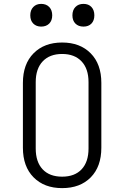

<svg xmlns="http://www.w3.org/2000/svg" viewBox="-20 -959 640 989"><path d="M300 10Q208 10 153 -45.5Q98 -101 98 -198V-532Q98 -629 153 -684.5Q208 -740 300 -740Q392 -740 447 -684.5Q502 -629 502 -532V-198Q502 -101 447.5 -45.5Q393 10 300 10ZM300 -49Q365 -49 400.5 -87Q436 -125 436 -194V-536Q436 -605 400 -643Q364 -681 300 -681Q236 -681 200 -643Q164 -605 164 -536V-194Q164 -125 199.5 -87Q235 -49 300 -49ZM410 -822Q384 -822 368.5 -837.5Q353 -853 353 -880Q353 -907 368.5 -923Q384 -939 410 -939Q436 -939 451 -923Q466 -907 466 -880Q466 -853 451 -837.5Q436 -822 410 -822ZM192 -822Q167 -822 151.5 -837.5Q136 -853 136 -880Q136 -907 151.5 -923Q167 -939 192 -939Q218 -939 233.5 -923Q249 -907 249 -880Q249 -853 233.5 -837.5Q218 -822 192 -822Z"/></svg>

Font: JetBrains Mono NL ExtraLight
Style: Regular
Weight: 200
Designer: Philipp Nurullin, Konstantin Bulenkov
Foundry: JetBrains
Version: Version 2.304; ttfautohint (v1.8.4.7-5d5b)